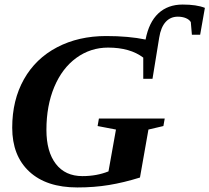

<svg xmlns="http://www.w3.org/2000/svg" viewBox="-20 -822 929 852"><path d="M626 -646.5Q640.6 -723.1 682.6 -762.5Q724.6 -801.8 790.5 -801.8Q852.5 -801.8 889.2 -787.1L868.2 -668H831.5L826.7 -724.1Q819.8 -735.4 804.4 -741.7Q789.1 -748 769 -748Q736.3 -748 715.1 -724.6Q693.8 -701.2 686.5 -655.3L656.7 -472.2H615.7V-566.4Q557.1 -610.8 459.5 -610.8Q381.8 -610.8 318.8 -565.2Q255.9 -519.5 220.9 -436.3Q186 -353 186 -245.6Q186 -148.9 227.8 -94.7Q269.5 -40.5 345.7 -40.5Q409.2 -40.5 461.4 -61.5L494.6 -247.1L413.1 -262.7L418.9 -295.9H710.9L705.1 -262.7L638.7 -247.1L601.1 -34.2Q528.8 -11.7 463.4 -1Q397.9 9.8 323.2 9.8Q186 9.8 110.1 -60.5Q34.2 -130.9 34.2 -255.4Q34.2 -377.9 86.2 -470.2Q138.2 -562.5 233.4 -612.3Q328.6 -662.1 451.2 -662.1Q550.8 -662.1 626 -646.5Z"/></svg>

Font: Liberation Serif
Style: Bold Italic
Weight: 700
Italic angle: -16.333°
Designer: Steve Matteson
Foundry: Ascender Corporation
Version: Version 2.1.5